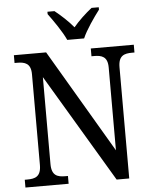

<svg xmlns="http://www.w3.org/2000/svg" viewBox="-61 -982 828 1032"><g transform="rotate(-5 353.0 -465.5)"><path d="M327 -771H418C437 -816 482 -880 511 -918V-931H472C438 -904 400 -869 372 -835C344 -869 306 -904 272 -931H234V-918C262 -880 307 -816 327 -771ZM34 0H267V-42H253C211 -42 179 -51 179 -114V-583L526 0H594V-600C594 -663 626 -672 668 -672H681V-714H449V-672H463C504 -672 536 -663 536 -604V-157L208 -714H34V-672H48C89 -672 122 -663 122 -604V-114C122 -51 90 -42 47 -42H34Z"/></g></svg>

Font: Noto Serif Armenian SemiCondensed
Style: Regular
Weight: 400
Width: 4
Designer: Monotype Design Team
Foundry: Monotype Imaging Inc.
Version: Version 2.008